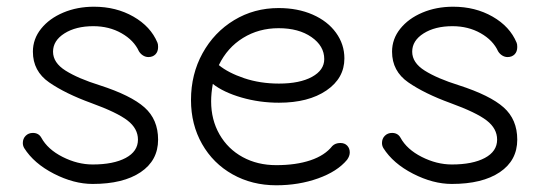

<svg xmlns="http://www.w3.org/2000/svg" viewBox="-20 -537 1611 572"><path d="M52 -96Q48 -103 48 -111Q48 -124 56.5 -132.5Q65 -141 78 -141Q95 -141 103 -127Q122 -92 166.5 -69.5Q211 -47 256 -47Q318 -47 354.5 -66.5Q391 -86 391 -121Q391 -154 360 -178Q329 -202 252 -230Q175 -258 126.5 -291.5Q78 -325 78 -383Q78 -421 102.5 -451.5Q127 -482 168.5 -499.5Q210 -517 260 -517Q326 -517 377.5 -487.5Q429 -458 449 -410Q451 -406 451 -397Q451 -383 443 -375Q435 -367 422 -367Q414 -367 406.5 -371.5Q399 -376 394 -384Q379 -417 342 -438Q305 -459 258 -459Q206 -459 172 -437.5Q138 -416 138 -383Q138 -350 175.5 -326.5Q213 -303 277 -283Q370 -253 410.5 -217Q451 -181 451 -121Q451 -59 399 -24Q347 11 256 11Q200 11 140.5 -19.5Q81 -50 52 -96Z M1022 -83Q1022 -72 1014 -61Q985 -26 927.5 -5.5Q870 15 803 15Q731 15 673 -17.5Q615 -50 582 -108Q549 -166 549 -239Q549 -316 583.5 -378.5Q618 -441 677.5 -477Q737 -513 810 -513Q867 -513 911.5 -493.5Q956 -474 981 -439.5Q1006 -405 1006 -363Q1006 -304 952.5 -267.5Q899 -231 811 -231Q753 -231 699.5 -246.5Q646 -262 614 -287Q609 -259 609 -235Q609 -180 634 -136.5Q659 -93 703 -69Q747 -45 803 -45Q862 -45 905 -59.5Q948 -74 970 -102Q979 -111 994 -111Q1007 -111 1014.5 -103Q1022 -95 1022 -83ZM632 -343Q660 -320 707.5 -304Q755 -288 811 -288Q873 -288 909.5 -308Q946 -328 946 -361Q946 -400 908 -426.5Q870 -453 810 -453Q751 -453 704 -424Q657 -395 632 -343Z M1122 -96Q1118 -103 1118 -111Q1118 -124 1126.5 -132.5Q1135 -141 1148 -141Q1165 -141 1173 -127Q1192 -92 1236.5 -69.5Q1281 -47 1326 -47Q1388 -47 1424.5 -66.5Q1461 -86 1461 -121Q1461 -154 1430 -178Q1399 -202 1322 -230Q1245 -258 1196.5 -291.5Q1148 -325 1148 -383Q1148 -421 1172.5 -451.5Q1197 -482 1238.5 -499.5Q1280 -517 1330 -517Q1396 -517 1447.5 -487.5Q1499 -458 1519 -410Q1521 -406 1521 -397Q1521 -383 1513 -375Q1505 -367 1492 -367Q1484 -367 1476.5 -371.5Q1469 -376 1464 -384Q1449 -417 1412 -438Q1375 -459 1328 -459Q1276 -459 1242 -437.5Q1208 -416 1208 -383Q1208 -350 1245.5 -326.5Q1283 -303 1347 -283Q1440 -253 1480.5 -217Q1521 -181 1521 -121Q1521 -59 1469 -24Q1417 11 1326 11Q1270 11 1210.5 -19.5Q1151 -50 1122 -96Z"/></svg>

Font: Tsukimi Rounded
Style: Regular
Weight: 400
Designer: Takashi Funayama
Foundry: Takashi Funayama
Version: Version 1.032; ttfautohint (v1.8.3)